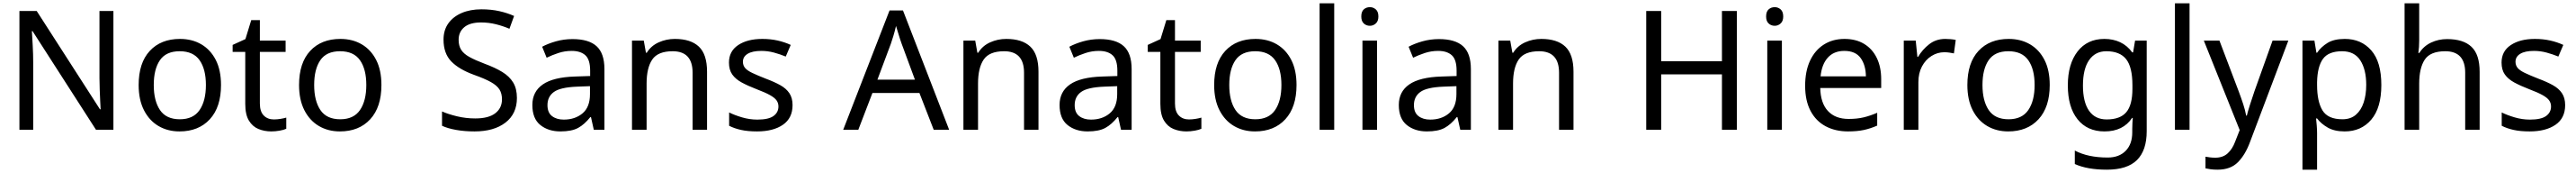

<svg xmlns="http://www.w3.org/2000/svg" viewBox="-20 -780 15513 1040"><path d="M663 0H558L176 -593H172Q174 -558 177 -506Q180 -454 180 -399V0H97V-714H201L582 -123H586Q585 -139 583.5 -171Q582 -203 580.5 -241Q579 -279 579 -311V-714H663Z M1311 -269Q1311 -136 1243.5 -63Q1176 10 1061 10Q990 10 934.5 -22.5Q879 -55 847 -117.5Q815 -180 815 -269Q815 -402 882 -474Q949 -546 1064 -546Q1137 -546 1192.5 -513.5Q1248 -481 1279.5 -419.5Q1311 -358 1311 -269ZM906 -269Q906 -174 943.5 -118.5Q981 -63 1063 -63Q1144 -63 1182 -118.5Q1220 -174 1220 -269Q1220 -364 1182 -418Q1144 -472 1062 -472Q980 -472 943 -418Q906 -364 906 -269Z M1629 -62Q1649 -62 1670 -65.5Q1691 -69 1704 -73V-6Q1690 1 1664 5.5Q1638 10 1614 10Q1572 10 1536.5 -4.5Q1501 -19 1479 -55Q1457 -91 1457 -156V-468H1381V-510L1458 -545L1493 -659H1545V-536H1700V-468H1545V-158Q1545 -109 1568.5 -85.5Q1592 -62 1629 -62Z M2277 -269Q2277 -136 2209.5 -63Q2142 10 2027 10Q1956 10 1900.5 -22.5Q1845 -55 1813 -117.5Q1781 -180 1781 -269Q1781 -402 1848 -474Q1915 -546 2030 -546Q2103 -546 2158.5 -513.5Q2214 -481 2245.5 -419.5Q2277 -358 2277 -269ZM1872 -269Q1872 -174 1909.5 -118.5Q1947 -63 2029 -63Q2110 -63 2148 -118.5Q2186 -174 2186 -269Q2186 -364 2148 -418Q2110 -472 2028 -472Q1946 -472 1909 -418Q1872 -364 1872 -269Z M3093 -191Q3093 -96 3024 -43Q2955 10 2838 10Q2778 10 2727 1Q2676 -8 2642 -24V-110Q2678 -94 2731.5 -81Q2785 -68 2842 -68Q2922 -68 2962.5 -99Q3003 -130 3003 -183Q3003 -218 2988 -242Q2973 -266 2936.5 -286.5Q2900 -307 2835 -330Q2744 -363 2697.5 -411Q2651 -459 2651 -542Q2651 -599 2680 -639.5Q2709 -680 2760.5 -702Q2812 -724 2879 -724Q2938 -724 2987 -713Q3036 -702 3076 -684L3048 -607Q3011 -623 2967.5 -634Q2924 -645 2877 -645Q2810 -645 2776 -616.5Q2742 -588 2742 -541Q2742 -505 2757 -481Q2772 -457 2806 -438Q2840 -419 2898 -397Q2961 -374 3004.5 -347.5Q3048 -321 3070.5 -284Q3093 -247 3093 -191Z M3428 -545Q3526 -545 3573 -502Q3620 -459 3620 -365V0H3556L3539 -76H3535Q3500 -32 3461.5 -11Q3423 10 3355 10Q3282 10 3234 -28.5Q3186 -67 3186 -149Q3186 -229 3249 -272.5Q3312 -316 3443 -320L3534 -323V-355Q3534 -422 3505 -448Q3476 -474 3423 -474Q3381 -474 3343 -461.5Q3305 -449 3272 -433L3245 -499Q3280 -518 3328 -531.5Q3376 -545 3428 -545ZM3454 -259Q3354 -255 3315.5 -227Q3277 -199 3277 -148Q3277 -103 3304.5 -82Q3332 -61 3375 -61Q3443 -61 3488 -98.5Q3533 -136 3533 -214V-262Z M4044 -546Q4140 -546 4189 -499.5Q4238 -453 4238 -349V0H4151V-343Q4151 -472 4031 -472Q3942 -472 3908 -422Q3874 -372 3874 -278V0H3786V-536H3857L3870 -463H3875Q3901 -505 3947 -525.5Q3993 -546 4044 -546Z M4753 -148Q4753 -70 4695 -30Q4637 10 4539 10Q4483 10 4442.5 1Q4402 -8 4371 -24V-104Q4403 -88 4448.5 -74.5Q4494 -61 4541 -61Q4608 -61 4638 -82.5Q4668 -104 4668 -140Q4668 -160 4657 -176Q4646 -192 4617.5 -208Q4589 -224 4536 -244Q4484 -264 4447 -284Q4410 -304 4390 -332Q4370 -360 4370 -404Q4370 -472 4425.5 -509Q4481 -546 4571 -546Q4620 -546 4662.5 -536.5Q4705 -527 4742 -510L4712 -440Q4678 -454 4641 -464Q4604 -474 4565 -474Q4511 -474 4482.5 -456.5Q4454 -439 4454 -409Q4454 -387 4467 -371.5Q4480 -356 4510.5 -341.5Q4541 -327 4592 -307Q4643 -288 4679 -268Q4715 -248 4734 -219.5Q4753 -191 4753 -148Z M5603 0 5517 -221H5234L5149 0H5058L5337 -717H5418L5696 0ZM5410 -517Q5407 -525 5400 -546Q5393 -567 5386.5 -589.5Q5380 -612 5376 -624Q5369 -593 5360 -563.5Q5351 -534 5345 -517L5264 -301H5490Z M6040 -546Q6136 -546 6185 -499.5Q6234 -453 6234 -349V0H6147V-343Q6147 -472 6027 -472Q5938 -472 5904 -422Q5870 -372 5870 -278V0H5782V-536H5853L5866 -463H5871Q5897 -505 5943 -525.5Q5989 -546 6040 -546Z M6603 -545Q6701 -545 6748 -502Q6795 -459 6795 -365V0H6731L6714 -76H6710Q6675 -32 6636.5 -11Q6598 10 6530 10Q6457 10 6409 -28.5Q6361 -67 6361 -149Q6361 -229 6424 -272.5Q6487 -316 6618 -320L6709 -323V-355Q6709 -422 6680 -448Q6651 -474 6598 -474Q6556 -474 6518 -461.5Q6480 -449 6447 -433L6420 -499Q6455 -518 6503 -531.5Q6551 -545 6603 -545ZM6629 -259Q6529 -255 6490.5 -227Q6452 -199 6452 -148Q6452 -103 6479.5 -82Q6507 -61 6550 -61Q6618 -61 6663 -98.5Q6708 -136 6708 -214V-262Z M7140 -62Q7160 -62 7181 -65.5Q7202 -69 7215 -73V-6Q7201 1 7175 5.5Q7149 10 7125 10Q7083 10 7047.5 -4.5Q7012 -19 6990 -55Q6968 -91 6968 -156V-468H6892V-510L6969 -545L7004 -659H7056V-536H7211V-468H7056V-158Q7056 -109 7079.5 -85.5Q7103 -62 7140 -62Z M7788 -269Q7788 -136 7720.5 -63Q7653 10 7538 10Q7467 10 7411.5 -22.5Q7356 -55 7324 -117.5Q7292 -180 7292 -269Q7292 -402 7359 -474Q7426 -546 7541 -546Q7614 -546 7669.5 -513.5Q7725 -481 7756.5 -419.5Q7788 -358 7788 -269ZM7383 -269Q7383 -174 7420.5 -118.5Q7458 -63 7540 -63Q7621 -63 7659 -118.5Q7697 -174 7697 -269Q7697 -364 7659 -418Q7621 -472 7539 -472Q7457 -472 7420 -418Q7383 -364 7383 -269Z M8015 0H7927V-760H8015Z M8230 -737Q8250 -737 8265.5 -723.5Q8281 -710 8281 -681Q8281 -653 8265.5 -639Q8250 -625 8230 -625Q8208 -625 8193 -639Q8178 -653 8178 -681Q8178 -710 8193 -723.5Q8208 -737 8230 -737ZM8273 -536V0H8185V-536Z M8646 -545Q8744 -545 8791 -502Q8838 -459 8838 -365V0H8774L8757 -76H8753Q8718 -32 8679.5 -11Q8641 10 8573 10Q8500 10 8452 -28.5Q8404 -67 8404 -149Q8404 -229 8467 -272.5Q8530 -316 8661 -320L8752 -323V-355Q8752 -422 8723 -448Q8694 -474 8641 -474Q8599 -474 8561 -461.5Q8523 -449 8490 -433L8463 -499Q8498 -518 8546 -531.5Q8594 -545 8646 -545ZM8672 -259Q8572 -255 8533.5 -227Q8495 -199 8495 -148Q8495 -103 8522.5 -82Q8550 -61 8593 -61Q8661 -61 8706 -98.5Q8751 -136 8751 -214V-262Z M9262 -546Q9358 -546 9407 -499.5Q9456 -453 9456 -349V0H9369V-343Q9369 -472 9249 -472Q9160 -472 9126 -422Q9092 -372 9092 -278V0H9004V-536H9075L9088 -463H9093Q9119 -505 9165 -525.5Q9211 -546 9262 -546Z M10440 0H10350V-333H9984V0H9894V-714H9984V-412H10350V-714H10440Z M10668 -737Q10688 -737 10703.5 -723.5Q10719 -710 10719 -681Q10719 -653 10703.5 -639Q10688 -625 10668 -625Q10646 -625 10631 -639Q10616 -653 10616 -681Q10616 -710 10631 -723.5Q10646 -737 10668 -737ZM10711 -536V0H10623V-536Z M11088 -546Q11157 -546 11206.5 -516Q11256 -486 11282.5 -431.5Q11309 -377 11309 -304V-251H10942Q10944 -160 10988.5 -112.5Q11033 -65 11113 -65Q11164 -65 11203.5 -74.5Q11243 -84 11285 -102V-25Q11244 -7 11204 1.5Q11164 10 11109 10Q11033 10 10974.5 -21Q10916 -52 10883.5 -113.5Q10851 -175 10851 -264Q10851 -352 10880.5 -415Q10910 -478 10963.5 -512Q11017 -546 11088 -546ZM11087 -474Q11024 -474 10987.5 -433.5Q10951 -393 10944 -321H11217Q11216 -389 11185 -431.5Q11154 -474 11087 -474Z M11695 -546Q11710 -546 11727.5 -544.5Q11745 -543 11758 -540L11747 -459Q11734 -462 11718.5 -464Q11703 -466 11689 -466Q11648 -466 11612 -443.5Q11576 -421 11554.5 -380.5Q11533 -340 11533 -286V0H11445V-536H11517L11527 -438H11531Q11557 -482 11598 -514Q11639 -546 11695 -546Z M12324 -269Q12324 -136 12256.5 -63Q12189 10 12074 10Q12003 10 11947.5 -22.5Q11892 -55 11860 -117.5Q11828 -180 11828 -269Q11828 -402 11895 -474Q11962 -546 12077 -546Q12150 -546 12205.5 -513.5Q12261 -481 12292.5 -419.5Q12324 -358 12324 -269ZM11919 -269Q11919 -174 11956.5 -118.5Q11994 -63 12076 -63Q12157 -63 12195 -118.5Q12233 -174 12233 -269Q12233 -364 12195 -418Q12157 -472 12075 -472Q11993 -472 11956 -418Q11919 -364 11919 -269Z M12653 -546Q12706 -546 12748.5 -526Q12791 -506 12821 -465H12826L12838 -536H12908V9Q12908 124 12849.5 182Q12791 240 12668 240Q12550 240 12475 206V125Q12554 167 12673 167Q12742 167 12781.5 126.5Q12821 86 12821 16V-5Q12821 -17 12822 -39.5Q12823 -62 12824 -71H12820Q12766 10 12654 10Q12550 10 12491.5 -63Q12433 -136 12433 -267Q12433 -395 12491.5 -470.5Q12550 -546 12653 -546ZM12665 -472Q12598 -472 12561 -418.5Q12524 -365 12524 -266Q12524 -167 12560.5 -114.5Q12597 -62 12667 -62Q12748 -62 12785 -105.5Q12822 -149 12822 -246V-267Q12822 -377 12784 -424.5Q12746 -472 12665 -472Z M13166 0H13078V-760H13166Z M13252 -536H13346L13462 -231Q13477 -191 13489 -154.5Q13501 -118 13507 -85H13511Q13517 -110 13530 -150.5Q13543 -191 13557 -232L13666 -536H13761L13530 74Q13502 150 13457.5 195Q13413 240 13335 240Q13311 240 13293 237.5Q13275 235 13262 232V162Q13273 164 13288.5 166Q13304 168 13321 168Q13367 168 13395.5 142Q13424 116 13440 73L13468 2Z M14101 -546Q14200 -546 14260.5 -477Q14321 -408 14321 -269Q14321 -132 14260.5 -61Q14200 10 14100 10Q14038 10 13997.5 -13.5Q13957 -37 13934 -68H13928Q13930 -51 13932 -25Q13934 1 13934 20V240H13846V-536H13918L13930 -463H13934Q13958 -498 13997 -522Q14036 -546 14101 -546ZM14085 -472Q14003 -472 13969.5 -426Q13936 -380 13934 -286V-269Q13934 -170 13966.5 -116.5Q13999 -63 14087 -63Q14136 -63 14167.5 -90Q14199 -117 14214.5 -163.5Q14230 -210 14230 -270Q14230 -362 14194.5 -417Q14159 -472 14085 -472Z M14549 -537Q14549 -497 14544 -462H14550Q14576 -503 14620.5 -524Q14665 -545 14717 -545Q14815 -545 14864 -498.5Q14913 -452 14913 -349V0H14826V-343Q14826 -472 14706 -472Q14616 -472 14582.5 -421.5Q14549 -371 14549 -277V0H14461V-760H14549Z M15428 -148Q15428 -70 15370 -30Q15312 10 15214 10Q15158 10 15117.5 1Q15077 -8 15046 -24V-104Q15078 -88 15123.5 -74.5Q15169 -61 15216 -61Q15283 -61 15313 -82.5Q15343 -104 15343 -140Q15343 -160 15332 -176Q15321 -192 15292.5 -208Q15264 -224 15211 -244Q15159 -264 15122 -284Q15085 -304 15065 -332Q15045 -360 15045 -404Q15045 -472 15100.5 -509Q15156 -546 15246 -546Q15295 -546 15337.5 -536.5Q15380 -527 15417 -510L15387 -440Q15353 -454 15316 -464Q15279 -474 15240 -474Q15186 -474 15157.5 -456.5Q15129 -439 15129 -409Q15129 -387 15142 -371.5Q15155 -356 15185.5 -341.5Q15216 -327 15267 -307Q15318 -288 15354 -268Q15390 -248 15409 -219.5Q15428 -191 15428 -148Z"/></svg>

Font: Noto Sans Anatolian Hieroglyphs
Style: Regular
Weight: 400
Designer: Monotype Design Team
Foundry: Monotype Imaging Inc.
Version: Version 2.001; ttfautohint (v1.8.4.7-5d5b)